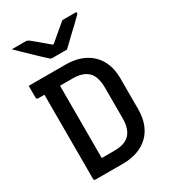

<svg xmlns="http://www.w3.org/2000/svg" viewBox="-223 -1059 1047 1173"><g transform="rotate(-30 300.0 -472.5)"><path d="M538 -241Q538 -185 521 -140Q504 -95 472 -64Q440 -33 394 -16.5Q348 0 291 0Q271 0 249 0Q227 0 204.5 0Q182 0 161 0Q140 0 123.5 0Q107 0 97 0Q92 0 89 -3Q86 -6 86 -11Q86 -91 86 -170.5Q86 -250 86 -329.5Q86 -409 86 -488.5Q86 -568 86 -647H204L196 -629Q196 -602 196 -574.5Q196 -547 196 -520Q196 -467 196 -413.5Q196 -360 196 -307Q196 -254 196 -201Q196 -148 196 -95Q211 -95 226 -95Q241 -95 255.5 -95Q270 -95 285 -95Q335 -95 366.5 -111Q398 -127 413 -160Q428 -193 428 -242V-458Q428 -484 424 -504.5Q420 -525 412.5 -541.5Q405 -558 394 -569Q382 -581 366 -589Q350 -597 330 -601Q310 -605 284 -605Q254 -605 223.5 -605Q193 -605 162.5 -605Q132 -605 101.5 -605Q71 -605 41 -605Q38 -605 35.5 -606.5Q33 -608 31.5 -610.5Q30 -613 30 -616Q30 -637 30 -658Q30 -679 30 -700Q61 -700 92.5 -700Q124 -700 156.5 -700Q189 -700 222.5 -700Q256 -700 289 -700Q348 -700 393.5 -683.5Q439 -667 471.5 -636Q504 -605 521 -560.5Q538 -516 538 -459ZM343 -775Q332 -775 312 -775Q292 -775 272.5 -775Q253 -775 242 -775Q234 -775 228.5 -778Q223 -781 209 -795Q201 -802 183 -819Q165 -836 142.5 -857.5Q120 -879 96.5 -902Q73 -925 52 -945Q73 -945 99 -945Q125 -945 146 -945Q157 -945 162 -943Q167 -941 175 -935Q191 -922 224 -894.5Q257 -867 306 -825L253 -845Q269 -845 285 -845Q301 -845 318 -845L266 -824Q312 -864 347 -893Q382 -922 409 -945H498Q502 -945 504.5 -944.5Q507 -944 508 -942Q509 -940 509 -938Q509 -934 505 -930Q501 -926 487 -912Q474 -899 455 -881Q436 -863 415 -843.5Q394 -824 375.5 -805.5Q357 -787 343 -775Z"/></g></svg>

Font: Recursive Monospace Medium
Style: Regular
Weight: 500
Version: Version 1.047